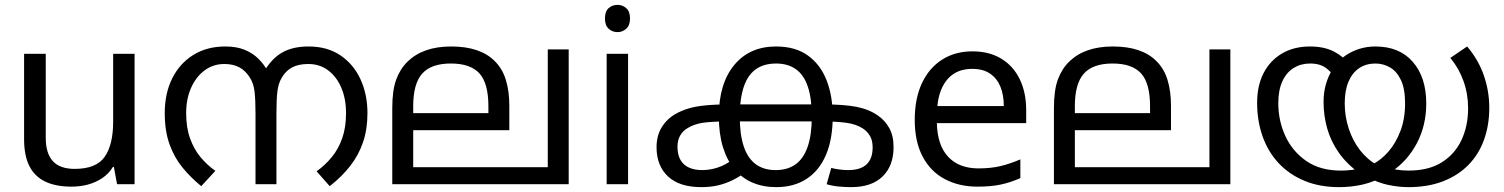

<svg xmlns="http://www.w3.org/2000/svg" viewBox="-20 -757 6182 789"><path d="M533 -536V0H461L448 -71H444Q427 -43 400 -25Q373 -7 341 1.5Q309 10 274 10Q210 10 166.5 -10.5Q123 -31 101 -74Q79 -117 79 -185V-536H168V-191Q168 -127 197 -95Q226 -63 287 -63Q376 -63 410.5 -113Q445 -163 445 -257V-536Z M906 -566Q952 -566 985 -552.5Q1018 -539 1041 -516.5Q1064 -494 1080 -465L1067 -466Q1098 -518 1141 -542Q1184 -566 1248 -566Q1325 -566 1379 -529.5Q1433 -493 1461.5 -431Q1490 -369 1490 -292Q1490 -226 1472 -173Q1454 -120 1419.5 -75.5Q1385 -31 1335 8L1281 -53Q1316 -78 1343.5 -111.5Q1371 -145 1386.5 -189.5Q1402 -234 1402 -292Q1402 -350 1383 -395.5Q1364 -441 1329 -467.5Q1294 -494 1247 -494Q1206 -494 1179.5 -479.5Q1153 -465 1137 -436Q1124 -414 1120 -382Q1116 -350 1116 -291V0H1030V-291Q1030 -348 1026 -381Q1022 -414 1008 -436Q991 -465 965 -479.5Q939 -494 902 -494Q856 -494 820.5 -467.5Q785 -441 765 -395.5Q745 -350 745 -292Q745 -232 761.5 -187Q778 -142 805 -110Q832 -78 865 -55L807 8Q764 -27 730 -68.5Q696 -110 676.5 -164.5Q657 -219 657 -292Q657 -373 687.5 -434.5Q718 -496 774 -531Q830 -566 906 -566Z M2317 -554V0H1592V-313Q1592 -387 1608.5 -431Q1625 -475 1655 -504Q1687 -535 1731.5 -550.5Q1776 -566 1834 -566Q1894 -566 1938.5 -551Q1983 -536 2012 -507Q2044 -476 2058.5 -429.5Q2073 -383 2073 -322V-222H1678V-70H2231V-554ZM1833 -496Q1752 -496 1715 -454.5Q1678 -413 1678 -321V-292H1987V-320Q1987 -415 1950 -455.5Q1913 -496 1833 -496Z M2561 -536V0H2473V-536ZM2518 -737Q2538 -737 2553.5 -723.5Q2569 -710 2569 -681Q2569 -653 2553.5 -639Q2538 -625 2518 -625Q2496 -625 2481 -639Q2466 -653 2466 -681Q2466 -710 2481 -723.5Q2496 -737 2518 -737Z M2862 12Q2772 12 2725 -32Q2678 -76 2678 -152Q2678 -199 2699 -233.5Q2720 -268 2755 -288Q2779 -302 2808.5 -311Q2838 -320 2879.5 -324Q2921 -328 2979 -328H3362Q3448 -328 3499.5 -318Q3551 -308 3588 -282Q3617 -262 3634.5 -230.5Q3652 -199 3652 -152Q3652 -76 3607 -32Q3562 12 3478 12Q3453 12 3426.5 9.5Q3400 7 3377 0L3396 -67Q3410 -63 3429.5 -60.5Q3449 -58 3465 -58Q3516 -58 3541 -81.5Q3566 -105 3566 -151Q3566 -180 3555 -198.5Q3544 -217 3526 -229Q3498 -247 3457.5 -252.5Q3417 -258 3354 -258H2977Q2906 -258 2868.5 -252.5Q2831 -247 2803 -229Q2785 -218 2774.5 -199Q2764 -180 2764 -154Q2764 -121 2776.5 -99.5Q2789 -78 2812 -68Q2835 -58 2865 -58Q2897 -58 2929.5 -68.5Q2962 -79 2998 -106L3048 -52Q3018 -30 2989 -16Q2960 -2 2929.5 5Q2899 12 2862 12ZM3169 -566Q3249 -566 3300.5 -528.5Q3352 -491 3377 -426.5Q3402 -362 3402 -279Q3402 -185 3374 -120Q3346 -55 3294 -21.5Q3242 12 3170 12Q3116 12 3072.5 -6.5Q3029 -25 2998 -62Q2967 -99 2950.5 -153.5Q2934 -208 2934 -279Q2934 -413 2997 -489.5Q3060 -566 3169 -566ZM3169 -496Q3093 -496 3056.5 -442Q3020 -388 3020 -278Q3020 -204 3036.5 -155Q3053 -106 3086 -82Q3119 -58 3167 -58Q3216 -58 3249 -81.5Q3282 -105 3299 -154Q3316 -203 3316 -278Q3316 -353 3299.5 -401.5Q3283 -450 3250 -473Q3217 -496 3169 -496Z M3976 -546Q4045 -546 4094.5 -516Q4144 -486 4170.5 -431.5Q4197 -377 4197 -304V-251H3830Q3832 -160 3876.5 -112.5Q3921 -65 4001 -65Q4052 -65 4091.5 -74.5Q4131 -84 4173 -102V-25Q4132 -7 4092 1.5Q4052 10 3997 10Q3921 10 3862.5 -21Q3804 -52 3771.5 -113.5Q3739 -175 3739 -264Q3739 -352 3768.5 -415Q3798 -478 3851.5 -512Q3905 -546 3976 -546ZM3975 -474Q3912 -474 3875.5 -433.5Q3839 -393 3832 -321H4105Q4105 -367 4091 -401Q4077 -435 4048.5 -454.5Q4020 -474 3975 -474Z M5036 -554V0H4311V-313Q4311 -387 4327.5 -431Q4344 -475 4374 -504Q4406 -535 4450.5 -550.5Q4495 -566 4553 -566Q4613 -566 4657.5 -551Q4702 -536 4731 -507Q4763 -476 4777.5 -429.5Q4792 -383 4792 -322V-222H4397V-70H4950V-554ZM4552 -496Q4471 -496 4434 -454.5Q4397 -413 4397 -321V-292H4706V-320Q4706 -415 4669 -455.5Q4632 -496 4552 -496Z M5768 12Q5728 12 5685 3Q5642 -6 5600 -29Q5594 -32 5584.5 -36Q5575 -40 5570 -43Q5515 -82 5482 -129Q5449 -176 5434 -229Q5419 -282 5419 -338Q5419 -378 5429 -412Q5439 -446 5456 -473L5463 -484Q5483 -511 5509.5 -529Q5536 -547 5567 -556.5Q5598 -566 5632 -566Q5731 -566 5786 -502.5Q5841 -439 5841 -332Q5841 -242 5803 -169.5Q5765 -97 5700 -53Q5692 -47 5684.5 -42.5Q5677 -38 5667 -33Q5625 -9 5579 1.5Q5533 12 5483 12Q5403 12 5340.5 -14Q5278 -40 5234.5 -86.5Q5191 -133 5168.5 -196.5Q5146 -260 5146 -335Q5146 -405 5172.5 -456.5Q5199 -508 5248 -537Q5297 -566 5363 -566Q5421 -566 5461 -545.5Q5501 -525 5528 -490L5469 -431Q5456 -457 5430.5 -476.5Q5405 -496 5364 -496Q5326 -496 5296.5 -478Q5267 -460 5250 -423.5Q5233 -387 5233 -333Q5233 -261 5262 -198Q5291 -135 5348 -95.5Q5405 -56 5490 -56Q5511 -56 5533 -58.5Q5555 -61 5576 -66Q5587 -70 5599 -74Q5611 -78 5621 -82Q5656 -100 5686 -134.5Q5716 -169 5735 -219Q5754 -269 5754 -332Q5754 -392 5737 -428Q5720 -464 5692 -480Q5664 -496 5632 -496Q5594 -496 5565.5 -477Q5537 -458 5521.5 -421.5Q5506 -385 5506 -332Q5506 -279 5522.5 -228.5Q5539 -178 5569.5 -139Q5600 -100 5641 -78Q5651 -74 5659 -73.5Q5667 -73 5677 -69Q5694 -64 5718 -60Q5742 -56 5768 -56Q5851 -56 5905 -90Q5959 -124 5986 -182Q6013 -240 6013 -312Q6013 -371 5994 -424Q5975 -477 5940 -519L6009 -566Q6055 -512 6077.5 -447.5Q6100 -383 6100 -314Q6100 -243 6078.5 -183Q6057 -123 6014.5 -79.5Q5972 -36 5910 -12Q5848 12 5768 12Z"/></svg>

Font: lmalayalam05
Style: Book
Weight: 400
Designer: Jelle Bosma - Monotype Design Team
Foundry: Monotype Imaging Inc.
Version: Version 2.003